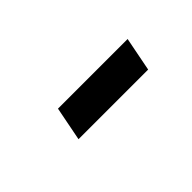

<svg xmlns="http://www.w3.org/2000/svg" viewBox="21 -947 542 542"><g transform="rotate(-45 292.5 -676.0)"><path d="M171 -625 191 -727H469L449 -625Z"/></g></svg>

Font: IBM Plex Sans
Style: Italic
Weight: 400
Italic angle: -11.31°
Designer: Mike Abbink, Paul van der Laan, Pieter van Rosmalen
Foundry: Bold Monday
Version: Version 3.201